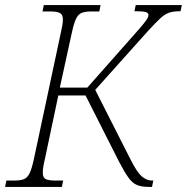

<svg xmlns="http://www.w3.org/2000/svg" viewBox="-37 -734 734 754"><path d="M-17 0 -12 -25H20Q43 -25 57 -30.5Q71 -36 79.5 -54Q88 -72 96 -109L202 -606Q210 -640 210 -657Q210 -677 198 -683Q186 -689 162 -689H130L135 -714H358L353 -689H322Q298 -689 284 -683.5Q270 -678 261.5 -660Q253 -642 245 -605L198 -390H306L489 -597Q515 -626 527 -641Q539 -656 542.5 -663Q546 -670 546 -675Q546 -684 534 -687Q522 -690 491 -690L496 -714H677L672 -690Q645 -690 628 -684.5Q611 -679 592.5 -662Q574 -645 543 -611L337 -381L475 -109Q500 -59 519 -42Q538 -25 559 -25H565L560 0H548Q520 0 502 -7Q484 -14 468.5 -35Q453 -56 431 -98L299 -359H192L139 -108Q135 -92 133 -78.5Q131 -65 131 -56Q131 -36 143 -30.5Q155 -25 179 -25H211L206 0Z"/></svg>

Font: Noto Serif SemiCondensed ExtraLight
Style: Italic
Weight: 200
Width: 4
Italic angle: -12°
Designer: Monotype Design Team
Foundry: Monotype Imaging Inc.
Version: Version 2.013